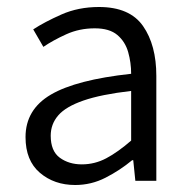

<svg xmlns="http://www.w3.org/2000/svg" viewBox="-20 -517 541 549"><path d="M195 12Q135 12 94 -23Q53 -58 53 -125Q53 -204 125.5 -246.5Q198 -289 355 -306Q355 -338 346.5 -368Q338 -398 315.5 -417Q293 -436 251 -436Q207 -436 169.5 -419Q132 -402 104 -383L75 -433Q107 -454 155.5 -475.5Q204 -497 263 -497Q351 -497 389 -442.5Q427 -388 427 -300V0H367L361 -59H358Q323 -30 282 -9Q241 12 195 12ZM214 -47Q251 -47 284 -64.5Q317 -82 355 -115V-257Q269 -247 218.5 -229.5Q168 -212 146.5 -187Q125 -162 125 -129Q125 -85 151 -66Q177 -47 214 -47Z"/></svg>

Font: Assistant
Style: Regular
Weight: 400
Designer: Hebrew By Ben Nathan, Latin by Paul Hunt
Version: Version 3.000